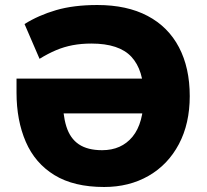

<svg xmlns="http://www.w3.org/2000/svg" viewBox="-20 -736 825 767"><path d="M396 11Q275 11 197.5 -36.5Q120 -84 83 -169.5Q46 -255 46 -366V-422H594V-283H185L230 -353Q230 -279 245 -231Q260 -183 295 -159.5Q330 -136 388 -136Q465 -136 509.5 -190Q554 -244 554 -353Q554 -456 505 -509Q456 -562 345 -562Q305 -562 270.5 -555.5Q236 -549 204 -535.5Q172 -522 138 -501L78 -640Q134 -675 204 -695.5Q274 -716 369 -716Q487 -716 569.5 -672.5Q652 -629 695 -547Q738 -465 738 -352Q738 -242 694.5 -160Q651 -78 573.5 -33.5Q496 11 396 11Z"/></svg>

Font: Mulish ExtraLight Black
Style: Regular
Weight: 900
Version: Version 3.603